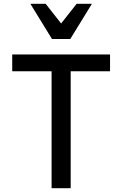

<svg xmlns="http://www.w3.org/2000/svg" viewBox="-20 -985 640 1005"><path d="M250 0H350V-612H556V-700H44V-612H250ZM252 -781H348L461 -965H381L300 -862L219 -965H139Z"/></svg>

Font: CommitMono
Style: 500Regular
Weight: 500
Monospace: yes
Designer: Eigil Nikolajsen
Foundry: Eigil Nikolajsen
Version: Version 1.143